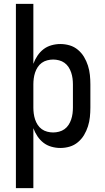

<svg xmlns="http://www.w3.org/2000/svg" viewBox="-20 -755 540 990"><path d="M62 215V-735H152V-426Q160 -448 173 -467.5Q186 -487 204 -501Q222 -515 245 -521.5Q268 -528 291 -528Q316 -528 339.5 -521Q363 -514 382 -498Q401 -482 413.5 -461Q426 -440 433.5 -416.5Q441 -393 443.5 -368.5Q446 -344 446 -320V-200Q446 -176 443.5 -151.5Q441 -127 433.5 -103.5Q426 -80 413.5 -59Q401 -38 382 -22Q363 -6 339.5 1Q316 8 291 8Q268 8 245 1.5Q222 -5 204 -19Q186 -33 173 -52.5Q160 -72 152 -94V215ZM254 -72Q269 -72 284.5 -76Q300 -80 312.5 -89Q325 -98 333.5 -111Q342 -124 347 -139Q352 -154 354 -169.5Q356 -185 356 -200V-320Q356 -335 354 -350.5Q352 -366 347 -381Q342 -396 333.5 -409Q325 -422 312.5 -431Q300 -440 284.5 -444Q269 -448 254 -448Q239 -448 223.5 -444Q208 -440 195.5 -431Q183 -422 174.5 -409Q166 -396 161 -381Q156 -366 154 -350.5Q152 -335 152 -320V-200Q152 -185 154 -169.5Q156 -154 161 -139Q166 -124 174.5 -111Q183 -98 195.5 -89Q208 -80 223.5 -76Q239 -72 254 -72Z"/></svg>

Font: Iosevka Custom Medium
Style: Regular
Weight: 500
Monospace: yes
Designer: Belleve Invis
Foundry: Belleve Invis
Version: Version 32.5.0; ttfautohint (v1.8.4)